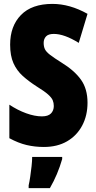

<svg xmlns="http://www.w3.org/2000/svg" viewBox="-20 -744 494 985"><path d="M429 -217Q429 -151 401.5 -99.5Q374 -48 324 -19Q274 10 205 10Q159 10 116.5 0Q74 -10 28 -35V-207Q70 -179 114 -163Q158 -147 195 -147Q227 -147 241.5 -162Q256 -177 256 -200Q256 -216 250.5 -229.5Q245 -243 226.5 -259.5Q208 -276 169 -300Q127 -327 96.5 -354.5Q66 -382 49 -420Q32 -458 32 -515Q32 -610 87.5 -667Q143 -724 249 -724Q338 -724 429 -673L384 -524Q310 -570 256 -570Q228 -570 216 -557Q204 -544 204 -524Q204 -505 210.5 -491.5Q217 -478 237 -462.5Q257 -447 297 -422Q362 -382 395.5 -335Q429 -288 429 -217ZM299 72Q276 152 236 221H127V207Q131 190 135 163Q139 136 142 108.5Q145 81 145 61H299Z"/></svg>

Font: Noto Sans Gurmukhi UI ExtraCondensed Black
Style: Regular
Weight: 900
Width: 2
Designer: Jelle Bosma - Monotype Design Team
Foundry: Monotype Imaging Inc.
Version: Version 2.004; ttfautohint (v1.8.4.7-5d5b)